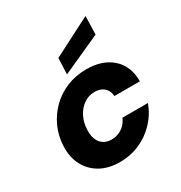

<svg xmlns="http://www.w3.org/2000/svg" viewBox="-180 -894 979 1036"><g transform="rotate(-30 309.5 -376.0)"><path d="M269 12Q199 12 148.5 -16.5Q98 -45 71.5 -95Q45 -145 47 -211Q49 -275 73.5 -329.5Q98 -384 140 -425.5Q182 -467 238 -490Q294 -513 361 -513Q460 -513 519.5 -460Q579 -407 579 -312H420Q418 -346 396 -365.5Q374 -385 338 -385Q301 -385 270.5 -364Q240 -343 221.5 -306.5Q203 -270 202 -225Q201 -200 206.5 -180Q212 -160 223.5 -145.5Q235 -131 252 -123.5Q269 -116 290 -116Q315 -116 336.5 -125Q358 -134 374 -150.5Q390 -167 399 -189H558Q536 -129 493 -83.5Q450 -38 392.5 -13Q335 12 269 12ZM257 -541 261 -641 501 -764 498 -650Z"/></g></svg>

Font: DM Sans 17pt Black
Style: Italic
Weight: 900
Italic angle: -10°
Version: Version 4.004;gftools[0.9.30]